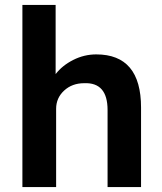

<svg xmlns="http://www.w3.org/2000/svg" viewBox="-20 -760 658 780"><path d="M71 0V-740H206V-459Q233 -494 277.5 -516.5Q322 -539 371 -539Q553 -539 553 -323V0H417V-313Q417 -426 322 -422Q273 -422 240.5 -392Q208 -362 208 -318V0Z"/></svg>

Font: Lexend SemiBold
Style: Regular
Weight: 600
Designer: Bonnie Shaver-Troup, Thomas Jockin
Foundry: Lexend
Version: Version 1.005; ttfautohint (v1.8.3)